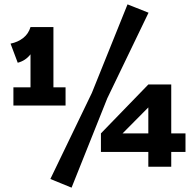

<svg xmlns="http://www.w3.org/2000/svg" viewBox="-20 -758 878 888"><path d="M667 -699.2 476.1 -303.2 311 109.9 212.9 69.8 404.8 -328.1 569.8 -737.8ZM42 -354H121.1V-506.8Q98.1 -477.1 62 -467.8L28.8 -556.2Q62.5 -563 87.2 -582.3Q111.8 -601.6 121.1 -632.8H227.1V-354H283.2V-270H42ZM837.9 -141.1V-55.2H772V13.2H666V-55.2H446.8V-141.1L666 -367.2H772V-141.1ZM546.9 -141.1H666V-261.2Z"/></svg>

Font: BioRhyme ExtraBold
Style: Regular
Weight: 800
Designer: Aoife Mooney
Foundry: Aoife Mooney Type
Version: Version 1.500;PS 001.500;hotconv 1.0.88;makeotf.lib2.5.64775